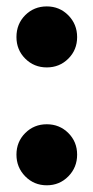

<svg xmlns="http://www.w3.org/2000/svg" viewBox="-20 -627 285 587"><path d="M189 -87.9Q162.1 -60.5 123 -60.5Q84 -60.5 57.1 -87.9Q30.3 -115.2 30.3 -154.3Q30.3 -193.4 57.1 -220.2Q84 -247.1 123 -247.1Q162.1 -247.1 189 -220.2Q215.8 -193.4 215.8 -154.3Q215.8 -115.2 189 -87.9ZM30.3 -513.7Q30.3 -553.7 57.1 -580.6Q84 -607.4 123 -607.4Q162.1 -607.4 189 -580.1Q215.8 -552.7 215.8 -513.7Q215.8 -474.6 189 -447.8Q162.1 -420.9 123 -420.9Q84 -420.9 57.1 -447.8Q30.3 -474.6 30.3 -513.7Z"/></svg>

Font: Gen Jyuu GothicX Heavy
Style: Bold
Weight: 900
Designer: [Source Han Sans]
Ryoko NISHIZUKA  (kana & ideographs); Paul D. Hunt (Latin, Greek & Cyrillic); Wenlong ZHANG  (bopomofo
Version: Version 1.002.20150607